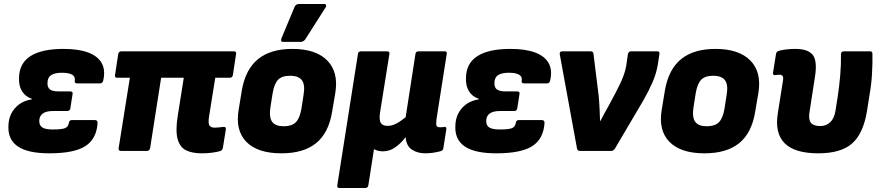

<svg xmlns="http://www.w3.org/2000/svg" viewBox="-20 -753 4389 958"><path d="M226 12Q120 12 69.5 -22Q19 -56 22 -124Q23 -177 54.5 -213Q86 -249 138 -257L139 -260Q106 -271 89.5 -298.5Q73 -326 75 -365Q76 -437 132 -473Q188 -509 297 -509Q372 -509 420 -491Q468 -473 487.5 -438Q507 -403 495 -351Q492 -337 479 -337H364Q351 -337 353 -350Q357 -370 340.5 -380Q324 -390 289 -390Q253 -390 235 -378Q217 -366 217 -339Q216 -318 228.5 -307.5Q241 -297 272 -297H330Q345 -297 342 -283L331 -213Q329 -199 315 -199H243Q211 -199 194 -187Q177 -175 176 -152Q175 -128 190.5 -117.5Q206 -107 243 -107Q290 -107 305.5 -114Q321 -121 324 -141Q326 -154 339 -154H453Q467 -154 467 -140Q462 -60 406 -24Q350 12 226 12Z M987 12Q938 12 907.5 -3.5Q877 -19 866 -60Q855 -101 867 -176L897 -365H784L729 -14Q726 0 713 0H584Q570 0 572 -14L628 -365H565Q551 -365 554 -379L570 -484Q573 -497 586 -497H1147Q1160 -497 1158 -484L1142 -379Q1140 -365 1126 -365H1054L1023 -171Q1018 -139 1024.5 -127.5Q1031 -116 1052 -116Q1063 -116 1074 -117.5Q1085 -119 1096 -120Q1108 -121 1107 -108L1092 -15Q1089 -2 1078 1Q1061 6 1036.5 9Q1012 12 987 12Z M1384 12Q1265 12 1209 -45.5Q1153 -103 1171 -207L1187 -304Q1205 -407 1267.5 -458Q1330 -509 1439 -509Q1556 -509 1613 -451Q1670 -393 1653 -289L1637 -195Q1620 -90 1557.5 -39Q1495 12 1384 12ZM1396 -123Q1436 -123 1456 -143Q1476 -163 1484 -211L1495 -282Q1503 -330 1486.5 -352.5Q1470 -375 1427 -375Q1387 -375 1367.5 -355Q1348 -335 1340 -286L1329 -216Q1322 -167 1338 -145Q1354 -123 1396 -123ZM1392 -544Q1384 -544 1383 -549.5Q1382 -555 1384 -561L1450 -719Q1454 -727 1459.5 -730Q1465 -733 1472 -733H1598Q1605 -733 1607 -727.5Q1609 -722 1604 -715L1504 -558Q1495 -544 1479 -544Z M1674 185Q1660 185 1663 171L1766 -484Q1768 -497 1782 -497H1911Q1925 -497 1923 -484L1876 -190Q1871 -155 1880 -140Q1889 -125 1913 -125Q1930 -125 1945.5 -131Q1961 -137 1975.5 -147Q1990 -157 2004 -168L2053 -484Q2055 -497 2069 -497H2198Q2212 -497 2209 -484L2158 -159Q2155 -134 2158 -126Q2161 -118 2176 -118Q2183 -118 2188 -118.5Q2193 -119 2198 -120Q2208 -121 2207 -108L2192 -13Q2191 -7 2187 -3Q2183 1 2172 3Q2156 7 2138 9.5Q2120 12 2102 12Q2062 12 2034.5 -7Q2007 -26 2004 -68H2003Q1979 -36 1951 -17Q1923 2 1891 2Q1877 2 1865.5 -1Q1854 -4 1846 -9L1818 171Q1816 185 1802 185Z M2456 12Q2350 12 2299.5 -22Q2249 -56 2252 -124Q2253 -177 2284.5 -213Q2316 -249 2368 -257L2369 -260Q2336 -271 2319.5 -298.5Q2303 -326 2305 -365Q2306 -437 2362 -473Q2418 -509 2527 -509Q2602 -509 2650 -491Q2698 -473 2717.5 -438Q2737 -403 2725 -351Q2722 -337 2709 -337H2594Q2581 -337 2583 -350Q2587 -370 2570.5 -380Q2554 -390 2519 -390Q2483 -390 2465 -378Q2447 -366 2447 -339Q2446 -318 2458.5 -307.5Q2471 -297 2502 -297H2560Q2575 -297 2572 -283L2561 -213Q2559 -199 2545 -199H2473Q2441 -199 2424 -187Q2407 -175 2406 -152Q2405 -128 2420.5 -117.5Q2436 -107 2473 -107Q2520 -107 2535.5 -114Q2551 -121 2554 -141Q2556 -154 2569 -154H2683Q2697 -154 2697 -140Q2692 -60 2636 -24Q2580 12 2456 12Z M2873 0Q2862 0 2859 -12L2773 -482Q2771 -497 2786 -497H2927Q2939 -497 2941 -486L2967 -276Q2970 -245 2971.5 -213Q2973 -181 2974 -150H2976Q2986 -169 2997 -189.5Q3008 -210 3019 -229L3052 -291Q3064 -314 3074.5 -336Q3085 -358 3093 -380.5Q3101 -403 3105 -427L3113 -483Q3117 -497 3128 -497H3260Q3273 -497 3270 -482L3263 -436Q3256 -389 3236.5 -344Q3217 -299 3190 -252L3048 -11Q3040 0 3030 0Z M3495 12Q3376 12 3320 -45.5Q3264 -103 3282 -207L3298 -304Q3316 -407 3378.5 -458Q3441 -509 3550 -509Q3667 -509 3724 -451Q3781 -393 3764 -289L3748 -195Q3731 -90 3668.5 -39Q3606 12 3495 12ZM3507 -123Q3547 -123 3567 -143Q3587 -163 3595 -211L3606 -282Q3614 -330 3597.5 -352.5Q3581 -375 3538 -375Q3498 -375 3478.5 -355Q3459 -335 3451 -286L3440 -216Q3433 -167 3449 -145Q3465 -123 3507 -123Z M4063 12Q3945 12 3895 -38.5Q3845 -89 3861 -188L3885 -340Q3890 -364 3886 -372Q3882 -380 3869 -380Q3862 -380 3857 -379.5Q3852 -379 3847 -378Q3836 -377 3837 -390L3852 -484Q3854 -492 3857.5 -495Q3861 -498 3872 -501Q3889 -505 3909 -507Q3929 -509 3948 -509Q4013 -509 4036 -478Q4059 -447 4046 -368L4019 -193Q4013 -157 4026 -140.5Q4039 -124 4072 -124Q4103 -124 4123 -143.5Q4143 -163 4149 -202L4160 -272Q4168 -326 4172.5 -379Q4177 -432 4176 -482Q4176 -497 4191 -497H4321Q4333 -497 4333 -485Q4334 -438 4331 -385.5Q4328 -333 4319 -282L4306 -200Q4288 -87 4232 -37.5Q4176 12 4063 12Z"/></svg>

Font: Sofia Sans Black
Style: Italic
Weight: 900
Italic angle: -9°
Version: Version 4.100-B